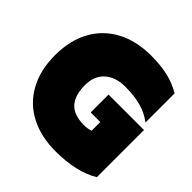

<svg xmlns="http://www.w3.org/2000/svg" viewBox="-190 -867 1034 1034"><g transform="rotate(45 327.0 -349.5)"><path d="M15 -349Q15 -462 60 -544Q105 -626 188 -670Q271 -714 383 -714Q457 -714 512 -701Q567 -688 616 -659V-437Q575 -469 523 -483Q471 -497 403 -497Q330 -497 286.5 -458.5Q243 -420 243 -349Q243 -272 278.5 -232.5Q314 -193 392 -193Q421 -193 442 -201V-267H369V-403H639V-44Q542 15 383 15Q271 15 188 -28.5Q105 -72 60 -154.5Q15 -237 15 -349Z"/></g></svg>

Font: Readiness Black
Style: Regular
Weight: 900
Designer: Katatrad Team
Foundry: CadsonDemak
Version: Version 1.00;April 23, 2019;FontCreator 11.5.0.2425 64-bit; 